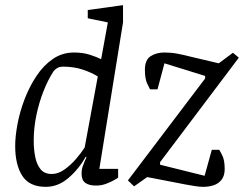

<svg xmlns="http://www.w3.org/2000/svg" viewBox="-20 -717 948 746"><path d="M158 9Q94 9 66.5 -34Q39 -77 39 -150Q39 -187 48 -235Q57 -283 75.5 -331.5Q94 -380 121.5 -421.5Q149 -463 185.5 -488Q222 -513 268 -513Q303 -513 331.5 -503.5Q360 -494 373 -487L399 -630L321 -646V-678L458 -697V-630L366 -61H439V-27Q437 -25 424 -17.5Q411 -10 392.5 -3Q374 4 353 4Q326 4 311.5 -6.5Q297 -17 297 -42Q297 -58 301.5 -71Q306 -84 316 -106L313 -108Q287 -61 246.5 -26Q206 9 158 9ZM181 -41Q206 -41 230 -58Q254 -75 274.5 -98.5Q295 -122 309 -144L360 -420Q334 -436 300 -447Q266 -458 226 -458Q210 -458 200.5 -451.5Q191 -445 188 -440Q167 -408 149.5 -364Q132 -320 121.5 -270Q111 -220 111 -171Q111 -136 117 -106.5Q123 -77 138 -59Q153 -41 181 -41ZM769 9Q757 9 737 6Q717 3 699 -0.5Q681 -4 671 -6L552 -29L501 7L477 -16L777 -412V-422L619 -471L592 -370H563Q561 -373 552 -392Q543 -411 543 -446Q543 -484 565 -498.5Q587 -513 619 -513Q645 -513 669 -508.5Q693 -504 724 -496L830 -471L885 -512L908 -493L602 -87V-77L775 -34L803 -135H832Q834 -132 843.5 -113.5Q853 -95 853 -60Q853 -35 841.5 -19.5Q830 -4 811 2.5Q792 9 769 9Z"/></svg>

Font: Faustina Light
Style: Italic
Weight: 300
Italic angle: -8°
Designer: Alfonso Garcia
Foundry: http://www.omnibus-type.com
Version: Version 1.200